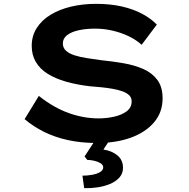

<svg xmlns="http://www.w3.org/2000/svg" viewBox="-20 -734 984 999"><path d="M484 10Q403 10 334 -5Q265 -20 209 -48Q153 -76 108 -114L182 -235Q259 -174 337 -146Q415 -118 493 -118Q533 -118 572.5 -126.5Q612 -135 638.5 -154.5Q665 -174 665 -206Q665 -226 652 -238.5Q639 -251 616.5 -259Q594 -267 565.5 -272Q537 -277 507 -280Q477 -283 449 -285Q380 -293 324 -309Q268 -325 228 -350Q188 -375 166.5 -411.5Q145 -448 145 -495Q145 -547 171 -588Q197 -629 243 -657Q289 -685 349.5 -699.5Q410 -714 480 -714Q553 -714 613 -700.5Q673 -687 719 -662.5Q765 -638 796 -606L717 -501Q687 -528 647.5 -546.5Q608 -565 564 -575Q520 -585 475 -585Q427 -585 389 -576.5Q351 -568 329 -551Q307 -534 307 -508Q307 -485 323.5 -470Q340 -455 368.5 -446Q397 -437 432.5 -431.5Q468 -426 505 -421Q565 -415 622.5 -405Q680 -395 725.5 -375Q771 -355 798.5 -318.5Q826 -282 826 -222Q826 -150 782 -98Q738 -46 661.5 -18Q585 10 484 10ZM418 245 409 180Q435 180 459.5 175.5Q484 171 500.5 161.5Q517 152 517 137Q517 124 503.5 115.5Q490 107 470.5 102.5Q451 98 434 98L420 80L488 -24H563L518 44Q563 51 591.5 75Q620 99 620 139Q620 169 601 190Q582 211 551.5 223.5Q521 236 486 241Q451 246 418 245Z"/></svg>

Font: Lexend Zetta SemiBold
Style: Regular
Weight: 600
Designer: Bonnie Shaver-Troup, Thomas Jockin
Foundry: Lexend
Version: Version 1.007